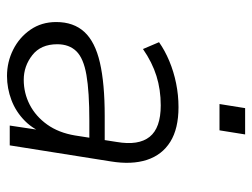

<svg xmlns="http://www.w3.org/2000/svg" viewBox="-108 -622 737 562"><g transform="rotate(90 261.0 -340.5)"><path d="M202 8Q161 8 125 -10Q89 -28 66.5 -60.5Q44 -93 44 -136Q44 -187 73 -218.5Q102 -250 163 -264Q224 -278 319 -278H400L393 -233H333Q248 -233 199 -224.5Q150 -216 129.5 -195Q109 -174 109 -139Q109 -91 141 -66Q173 -41 213 -41Q252 -41 286 -58.5Q320 -76 344 -109.5Q368 -143 376 -191L395 -313Q406 -377 380 -409.5Q354 -442 288 -442Q242 -442 202 -429.5Q162 -417 123 -390L103 -437Q127 -454 158 -467Q189 -480 223.5 -487Q258 -494 293 -494Q356 -494 394.5 -470Q433 -446 447.5 -401.5Q462 -357 452 -296L405 0H347L364 -113H374Q361 -72 334 -45Q307 -18 272.5 -5Q238 8 202 8ZM284 -614 296 -689H373L361 -614Z"/></g></svg>

Font: Nunito Sans 12pt ExtraLight 12pt Light
Style: Italic
Weight: 300
Italic angle: -9°
Version: Version 3.101;gftools[0.9.27]